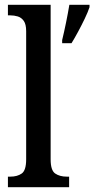

<svg xmlns="http://www.w3.org/2000/svg" viewBox="-20 -780 393 800"><path d="M13 0V-44H23Q52 -44 70.5 -57Q89 -70 89 -116V-650Q89 -679 79 -693Q69 -707 54 -711.5Q39 -716 23 -716H13V-760H191V-116Q191 -70 210 -57Q229 -44 258 -44H268V0ZM239 -613Q247 -646 255 -685Q263 -724 269 -760H353V-750Q346 -729 333 -702Q320 -675 305.5 -648Q291 -621 278 -600H239Z"/></svg>

Font: Noto Serif Armenian Condensed Medium
Style: Regular
Weight: 500
Width: 3
Designer: Monotype Design Team
Foundry: Monotype Imaging Inc.
Version: Version 2.008; ttfautohint (v1.8.4.7-5d5b)